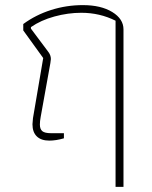

<svg xmlns="http://www.w3.org/2000/svg" viewBox="-20 -540 593 751"><path d="M432 -459Q370 -490 298 -490Q246 -490 193 -475.5Q140 -461 101 -434V-428L169 -337Q179 -324 179 -309Q179 -305 177 -293L139 -82Q136 -66 136 -53Q136 -35 145.5 -27Q155 -19 180 -19H230V1Q199 10 173 10Q141 10 124 -6.5Q107 -23 107 -54Q107 -60 109 -78L149 -313L71 -421V-446Q120 -482 180 -501Q240 -520 304 -520Q375 -520 419 -493Q463 -466 463 -425V191H432Z"/></svg>

Font: Athiti ExtraLight
Style: Regular
Weight: 275
Designer: CadsonDemak Team
Foundry: CadsonDemak
Version: Version 1.033